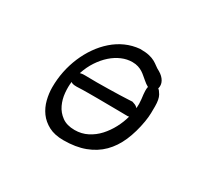

<svg xmlns="http://www.w3.org/2000/svg" viewBox="-141 -899 1282 1181"><g transform="rotate(30 500.0 -308.5)"><path d="M714.8 -609.4Q745.1 -591.8 758.8 -566.9Q772.5 -542 764.6 -514.6Q773.4 -510.7 788.1 -485.4Q802.7 -460 802.7 -409.2Q802.7 -388.7 802.2 -361.3Q801.8 -334 795.9 -298.8Q782.2 -217.8 753.9 -152.3Q725.6 -86.9 680.2 -41.5Q634.8 3.9 569.8 28.3Q504.9 52.7 418 52.7Q355.5 52.7 313 30.3Q270.5 7.8 244.6 -27.8Q218.8 -63.5 207.5 -107.9Q196.3 -152.3 196.3 -195.3Q196.3 -252.9 207.5 -308.6Q218.8 -364.3 240.7 -416Q262.7 -467.8 293.5 -511.7Q324.2 -555.7 363.3 -589.8Q402.3 -624 448.2 -644.5Q494.1 -665 546.9 -669.9Q586.9 -669.9 611.8 -664.1Q636.7 -658.2 653.3 -648.9Q669.9 -639.6 683.6 -628.9Q697.3 -618.2 714.8 -609.4ZM323.2 -273.4Q306.6 -273.4 297.4 -275.9Q288.1 -278.3 283.2 -283.2Q278.3 -248 282.2 -205.1Q286.1 -162.1 303.7 -124.5Q321.3 -86.9 356 -61.5Q390.6 -36.1 446.3 -36.1Q495.1 -36.1 536.1 -57.1Q577.1 -78.1 608.4 -112.3Q639.6 -146.5 662.1 -189Q684.6 -231.4 696.3 -275.4Q691.4 -273.4 686 -273.4Q680.7 -273.4 674.8 -273.4Q664.1 -273.4 641.6 -273.9Q619.1 -274.4 591.3 -274.4Q563.5 -274.4 533.2 -274.9Q502.9 -275.4 476.6 -275.4Q446.3 -275.4 406.7 -275.4Q367.2 -275.4 326.2 -273.4ZM708 -406.2Q703.1 -442.4 702.6 -461.4Q702.1 -480.5 705.1 -491.2Q697.3 -495.1 687 -502.4Q676.8 -509.8 668 -517.6Q657.2 -526.4 645.5 -536.6Q633.8 -546.9 620.1 -555.7Q606.4 -564.5 588.4 -570.3Q570.3 -576.2 546.9 -576.2Q508.8 -576.2 472.2 -560.5Q435.5 -544.9 402.8 -516.1Q370.1 -487.3 343.3 -446.8Q316.4 -406.2 299.8 -355.5Q305.7 -357.4 314.5 -358.4Q323.2 -359.4 334 -359.4Q351.6 -359.4 374.5 -358.9Q397.5 -358.4 418.9 -358.4Q458 -358.4 501 -359.4Q543.9 -360.4 580.1 -361.3Q616.2 -362.3 641.1 -363.8Q666 -365.2 668 -365.2Q668.9 -364.3 683.1 -359.9Q697.3 -355.5 709 -342.8Q711.9 -372.1 708 -406.2Z"/></g></svg>

Font: JasonHandwriting1
Style: Regular
Weight: 400
Version: Version 1.48.20